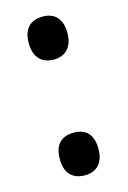

<svg xmlns="http://www.w3.org/2000/svg" viewBox="-92 -595 433 652"><g transform="rotate(-15 124.0 -269.0)"><path d="M56 -473C56 -424 81 -397 125 -397C165 -397 192 -423 192 -473C192 -521 168 -548 125 -548C79 -548 56 -521 56 -473ZM56 -65C56 -16 81 10 125 10C165 10 192 -15 192 -65C192 -116 167 -140 125 -140C79 -140 56 -114 56 -65Z"/></g></svg>

Font: Noto Sans Khmer ExtraCondensed SemiBold
Style: Regular
Weight: 600
Width: 2
Designer: Danh Hong and the Monotype Design Team
Foundry: Monotype Imaging Inc.
Version: Version 2.004